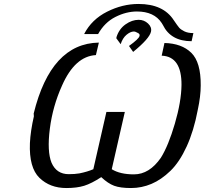

<svg xmlns="http://www.w3.org/2000/svg" viewBox="-20 -927 1033 969"><path d="M407 -755 405 -756Q443 -829 520.5 -868Q598 -907 679 -907Q804 -907 857 -825Q876 -797 884 -787.5Q892 -778 910 -769Q928 -760 956 -760L947 -719Q842 -719 802 -801Q798 -807 796 -811Q758 -869 671 -869Q617 -869 562.5 -841.5Q508 -814 475 -755ZM567 -734Q567 -735 567.5 -736.5Q568 -738 568 -740Q581 -781 613.5 -804Q646 -827 680 -827Q707 -827 727 -808.5Q747 -790 742 -767Q734 -732 652 -665L631 -695Q681 -731 684 -745Q688 -756 673 -762Q664 -768 654 -768Q637 -767 618 -751Q599 -735 589 -704ZM151 -340 150 -354Q237 -708 479 -712L464 -649Q358 -643 293 -495Q246 -391 231.5 -277Q217 -163 240 -106Q265 -48 327 -48Q358 -48 381 -52Q421 -60 451 -73L517 -362H610L544 -73Q586 -47 656 -47Q734 -47 792 -131Q830 -192 862.5 -303Q895 -414 896 -498Q897 -642 796 -646L810 -710Q897 -708 945.5 -660.5Q994 -613 993 -496Q993 -441 978 -372Q958 -266 922 -187.5Q886 -109 840 -64.5Q794 -20 744.5 1Q695 22 641 22Q587 22 556 10.5Q525 -1 491 -33Q442 -1 405 10.5Q368 22 315 22Q232 22 179 -29.5Q126 -81 131 -205Q134 -266 151 -340Z"/></svg>

Font: Coval
Style: Book Italic
Weight: 350
Foundry: Context Ltd
Version: Version 001.000